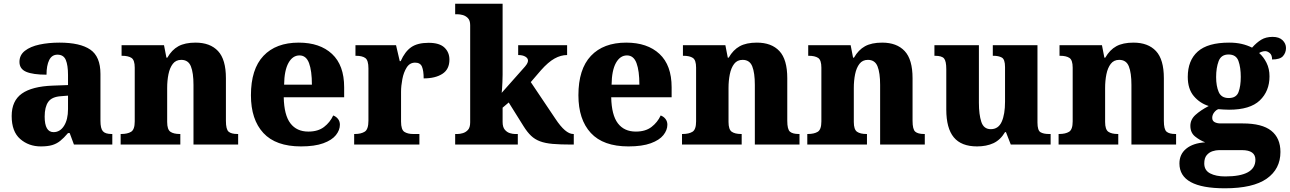

<svg xmlns="http://www.w3.org/2000/svg" viewBox="-20 -780 6960 1036"><path d="M200 10Q135 10 89 -30Q43 -70 43 -154Q43 -236 98 -275Q153 -314 265 -318L347 -321V-375Q347 -428 335 -456.5Q323 -485 290 -485Q260 -485 245.5 -456Q231 -427 231 -377Q158 -377 121.5 -392.5Q85 -408 85 -446Q85 -483 114.5 -506Q144 -529 193 -539.5Q242 -550 301 -550Q412 -550 467 -512.5Q522 -475 522 -381V-128Q522 -87 535 -72Q548 -57 582 -57H586V0H379L356 -62H347Q324 -35 304.5 -19.5Q285 -4 261 3Q237 10 200 10ZM269 -67Q304 -67 325.5 -101Q347 -135 347 -191V-264L310 -261Q260 -258 240.5 -230.5Q221 -203 221 -151Q221 -67 269 -67Z M631 0V-57H634Q668 -57 687.5 -69Q707 -81 707 -125V-415Q707 -456 689.5 -467.5Q672 -479 639 -479H636V-536H865L878 -469H883Q907 -511 942.5 -530.5Q978 -550 1035 -550Q1114 -550 1156.5 -504.5Q1199 -459 1199 -358V-128Q1199 -82 1213.5 -69.5Q1228 -57 1261 -57H1265V0H1024V-322Q1024 -387 1010 -422Q996 -457 958 -457Q929 -457 912.5 -435.5Q896 -414 889 -379.5Q882 -345 882 -305V-122Q882 -81 899.5 -69Q917 -57 950 -57H953V0Z M1604 10Q1468 10 1401 -62.5Q1334 -135 1334 -266Q1334 -407 1401.5 -478.5Q1469 -550 1592 -550Q1706 -550 1771.5 -489Q1837 -428 1837 -309V-255H1511Q1513 -159 1547 -114.5Q1581 -70 1644 -70Q1696 -70 1728.5 -95Q1761 -120 1778 -157Q1794 -151 1804 -138Q1814 -125 1814 -107Q1814 -78 1792.5 -51Q1771 -24 1724.5 -7Q1678 10 1604 10ZM1663 -323Q1663 -398 1647.5 -439.5Q1632 -481 1596 -481Q1559 -481 1536.5 -440.5Q1514 -400 1513 -323Z M1891 0V-57H1895Q1928 -57 1948 -69.5Q1968 -82 1968 -129V-411Q1968 -455 1951 -467Q1934 -479 1901 -479H1898V-536H2117L2137 -450H2142Q2165 -502 2199 -525.5Q2233 -549 2293 -549Q2351 -549 2378 -523.5Q2405 -498 2405 -458Q2405 -406 2367 -381.5Q2329 -357 2266 -357Q2266 -398 2257 -420Q2248 -442 2220 -442Q2191 -442 2174.5 -416Q2158 -390 2151 -353Q2144 -316 2144 -285V-124Q2144 -80 2162 -68.5Q2180 -57 2209 -57H2243V0Z M2436 0V-57H2450Q2461 -57 2477 -61.5Q2493 -66 2505 -79Q2517 -92 2517 -120V-644Q2517 -670 2504.5 -682.5Q2492 -695 2476.5 -699Q2461 -703 2450 -703H2436V-760H2692V-377Q2692 -359 2691 -338Q2690 -317 2689 -300.5Q2688 -284 2687 -279L2813 -421Q2823 -433 2826 -440.5Q2829 -448 2829 -453Q2829 -466 2814.5 -474.5Q2800 -483 2776 -483V-536H3040V-483Q3006 -483 2972 -464Q2938 -445 2899 -401L2844 -337L2977 -139Q3031 -57 3073 -57H3076V0H3062Q3003 0 2962.5 -3.5Q2922 -7 2894 -17.5Q2866 -28 2845.5 -47.5Q2825 -67 2805 -99L2725 -227L2692 -199V-122Q2692 -94 2704 -80Q2716 -66 2731.5 -61.5Q2747 -57 2758 -57H2774V0Z M3371 10Q3235 10 3168 -62.5Q3101 -135 3101 -266Q3101 -407 3168.5 -478.5Q3236 -550 3359 -550Q3473 -550 3538.5 -489Q3604 -428 3604 -309V-255H3278Q3280 -159 3314 -114.5Q3348 -70 3411 -70Q3463 -70 3495.5 -95Q3528 -120 3545 -157Q3561 -151 3571 -138Q3581 -125 3581 -107Q3581 -78 3559.5 -51Q3538 -24 3491.5 -7Q3445 10 3371 10ZM3430 -323Q3430 -398 3414.5 -439.5Q3399 -481 3363 -481Q3326 -481 3303.5 -440.5Q3281 -400 3280 -323Z M3660 0V-57H3663Q3697 -57 3716.5 -69Q3736 -81 3736 -125V-415Q3736 -456 3718.5 -467.5Q3701 -479 3668 -479H3665V-536H3894L3907 -469H3912Q3936 -511 3971.5 -530.5Q4007 -550 4064 -550Q4143 -550 4185.5 -504.5Q4228 -459 4228 -358V-128Q4228 -82 4242.5 -69.5Q4257 -57 4290 -57H4294V0H4053V-322Q4053 -387 4039 -422Q4025 -457 3987 -457Q3958 -457 3941.5 -435.5Q3925 -414 3918 -379.5Q3911 -345 3911 -305V-122Q3911 -81 3928.5 -69Q3946 -57 3979 -57H3982V0Z M4336 0V-57H4339Q4373 -57 4392.5 -69Q4412 -81 4412 -125V-415Q4412 -456 4394.5 -467.5Q4377 -479 4344 -479H4341V-536H4570L4583 -469H4588Q4612 -511 4647.5 -530.5Q4683 -550 4740 -550Q4819 -550 4861.5 -504.5Q4904 -459 4904 -358V-128Q4904 -82 4918.5 -69.5Q4933 -57 4966 -57H4970V0H4729V-322Q4729 -387 4715 -422Q4701 -457 4663 -457Q4634 -457 4617.5 -435.5Q4601 -414 4594 -379.5Q4587 -345 4587 -305V-122Q4587 -81 4604.5 -69Q4622 -57 4655 -57H4658V0Z M5252 10Q5167 10 5126.5 -39Q5086 -88 5086 -189V-407Q5086 -450 5074 -464.5Q5062 -479 5025 -479H5022V-536H5262V-226Q5262 -162 5275 -122.5Q5288 -83 5326 -83Q5367 -83 5385 -123Q5403 -163 5403 -231V-418Q5403 -460 5385.5 -469.5Q5368 -479 5341 -479H5337V-536H5578V-119Q5578 -76 5594.5 -66.5Q5611 -57 5639 -57H5649V0H5434L5408 -67H5403Q5378 -25 5340.5 -7.5Q5303 10 5252 10Z M5692 0V-57H5695Q5729 -57 5748.5 -69Q5768 -81 5768 -125V-415Q5768 -456 5750.5 -467.5Q5733 -479 5700 -479H5697V-536H5926L5939 -469H5944Q5968 -511 6003.5 -530.5Q6039 -550 6096 -550Q6175 -550 6217.5 -504.5Q6260 -459 6260 -358V-128Q6260 -82 6274.5 -69.5Q6289 -57 6322 -57H6326V0H6085V-322Q6085 -387 6071 -422Q6057 -457 6019 -457Q5990 -457 5973.5 -435.5Q5957 -414 5950 -379.5Q5943 -345 5943 -305V-122Q5943 -81 5960.5 -69Q5978 -57 6011 -57H6014V0Z M6589 236Q6344 236 6344 102Q6344 52 6381 22Q6418 -8 6483 -12Q6454 -23 6428.5 -43.5Q6403 -64 6403 -101Q6403 -135 6430.5 -160Q6458 -185 6502 -208Q6454 -223 6421.5 -261.5Q6389 -300 6389 -365Q6389 -454 6443 -502Q6497 -550 6612 -550Q6650 -550 6680 -543Q6710 -536 6736 -523Q6761 -551 6786 -566Q6811 -581 6847 -581Q6882 -581 6900.5 -563Q6919 -545 6919 -521Q6919 -496 6903 -477.5Q6887 -459 6844 -459Q6844 -483 6831.5 -493.5Q6819 -504 6807 -504Q6798 -504 6789 -501Q6780 -498 6774 -494Q6798 -473 6814 -441Q6830 -409 6830 -368Q6830 -288 6777.5 -238Q6725 -188 6612 -188Q6601 -188 6582 -189Q6563 -190 6554 -191Q6542 -187 6531.5 -173.5Q6521 -160 6521 -144Q6521 -128 6534 -121Q6547 -114 6566 -114H6686Q6790 -114 6839.5 -74.5Q6889 -35 6889 40Q6889 132 6815 184Q6741 236 6589 236ZM6610 -251Q6651 -251 6663 -283.5Q6675 -316 6675 -365Q6675 -416 6662.5 -451Q6650 -486 6609 -486Q6569 -486 6555.5 -450Q6542 -414 6542 -364Q6542 -316 6556 -283.5Q6570 -251 6610 -251ZM6591 172Q6754 172 6754 82Q6754 30 6681 30H6558Q6541 30 6522.5 36Q6504 42 6491 57.5Q6478 73 6478 102Q6478 139 6509.5 155.5Q6541 172 6591 172Z"/></svg>

Font: Noto Serif Tamil ExtraBold
Style: Regular
Weight: 800
Designer: Indian Type Foundry, Tom Grace, and the Monotype Design Team
Foundry: Monotype Imaging Inc.
Version: Version 2.004; ttfautohint (v1.8.4.7-5d5b)